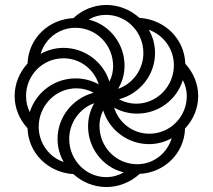

<svg xmlns="http://www.w3.org/2000/svg" viewBox="-20 -744 858 774"><path d="M409 10C459 10 507 -10 543 -43C643 -48 723 -126 726 -226C759 -261 779 -307 779 -357C779 -405 760 -451 727 -487C724 -585 647 -665 542 -672C507 -704 459 -724 409 -724C358 -724 311 -704 276 -671C176 -666 95 -590 91 -488C59 -453 39 -407 39 -357C39 -308 58 -263 91 -227C94 -128 172 -49 276 -42C311 -10 358 10 409 10ZM456 -386C474 -415 482 -447 482 -480C482 -566 424 -644 338 -665C359 -678 383 -684 408 -684C491 -684 558 -615 558 -530C558 -464 515 -406 456 -386ZM421 -415C397 -493 323 -551 236 -551C203 -551 171 -542 144 -527C162 -590 220 -632 284 -632C367 -632 436 -565 436 -477C436 -456 431 -434 421 -415ZM529 -326C505 -326 481 -332 460 -344C543 -366 605 -441 605 -530C605 -564 596 -596 580 -624C639 -603 681 -547 681 -481C681 -397 614 -326 529 -326ZM100 -292C90 -312 85 -334 85 -357C85 -441 152 -509 236 -509C303 -509 359 -465 378 -404C349 -420 317 -428 285 -428C201 -428 126 -374 100 -292ZM582 -205C515 -205 459 -249 440 -310C469 -294 500 -286 533 -286C617 -286 692 -340 717 -421C727 -402 733 -380 733 -357C733 -273 666 -205 582 -205ZM237 -91C180 -109 136 -166 136 -233C136 -317 203 -388 288 -388C312 -388 336 -382 357 -370C274 -348 212 -273 212 -184C212 -150 221 -118 237 -91ZM408 -30C326 -30 259 -99 259 -184C259 -250 302 -308 360 -328C343 -299 335 -267 335 -234C335 -148 393 -70 479 -49C458 -37 434 -30 408 -30ZM533 -82C450 -82 381 -149 381 -237C381 -258 386 -280 396 -299C420 -221 494 -163 581 -163C614 -163 646 -172 672 -187C654 -126 599 -82 533 -82Z"/></svg>

Font: Noto Serif Armenian
Style: Regular
Weight: 400
Designer: Monotype Design Team
Foundry: Monotype Imaging Inc.
Version: Version 1.901